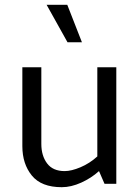

<svg xmlns="http://www.w3.org/2000/svg" viewBox="-20 -765 582 799"><path d="M174 -745H260L321 -589H261ZM392 -53Q360 -24 318 -5Q276 14 237 14Q152 14 112.5 -34.5Q73 -83 73 -157V-485H152V-166Q152 -117 176 -85Q200 -53 249 -53Q277 -53 315 -69Q353 -85 385 -114V-485H464V0H415Z"/></svg>

Font: Palanquin
Style: Regular
Weight: 400
Designer: Pria Ravichandran
Version: Version 1.0.4